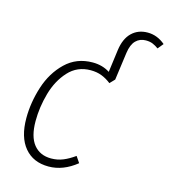

<svg xmlns="http://www.w3.org/2000/svg" viewBox="-112 -831 826 931"><g transform="rotate(15 301.5 -365.0)"><path d="M603 -707 580 -679Q565 -690 550.5 -696Q536 -702 516 -702Q486 -702 466 -682Q446 -662 440 -619L421 -480L398 -456Q375 -474 350.5 -483.5Q326 -493 295 -493Q228 -493 184 -445Q140 -397 120 -326.5Q100 -256 100 -186Q100 -108 131.5 -69Q163 -30 219 -30Q251 -30 279 -41.5Q307 -53 336 -74L357 -43Q290 11 217 11Q140 11 96.5 -41Q53 -93 53 -188Q53 -267 78.5 -346.5Q104 -426 159 -479Q214 -532 295 -532Q344 -532 381 -508L396 -621Q404 -680 435.5 -710.5Q467 -741 515 -741Q563 -741 603 -707Z"/></g></svg>

Font: Fira Sans Condensed ExtraLight
Style: Italic
Weight: 275
Width: 3
Italic angle: -8°
Designer: Carrois Corporate & Edenspiekermann AG
Foundry: Carrois Corporate GbR & Edenspiekermann AG
Version: Version 4.203